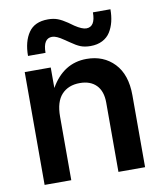

<svg xmlns="http://www.w3.org/2000/svg" viewBox="-81 -774 701 838"><g transform="rotate(-10 270.0 -354.5)"><path d="M48.8 0V-500H164.1V-409.2Q221.7 -509.8 324.2 -509.8Q399.4 -509.8 446.8 -460.2Q494.1 -410.6 494.1 -318.8V0H376V-307.1Q376 -357.4 349.9 -384.3Q323.7 -411.1 276.9 -411.1Q226.1 -411.1 196.5 -379.4Q167 -347.7 167 -282.2V0ZM75.2 -566.9Q75.2 -630.4 102.1 -669.7Q128.9 -709 188 -709Q212.9 -709 231.4 -701.9Q250 -694.8 272.9 -679.2L296.9 -662.1Q328.6 -641.1 347.2 -641.1Q387.2 -641.1 387.2 -705.1H464.8Q464.8 -675.3 458.7 -650.4Q452.6 -625.5 439.9 -605.2Q427.2 -585 404.8 -573.5Q382.3 -562 352.1 -562Q326.7 -562 308.1 -569.3Q289.6 -576.7 267.1 -592.8L243.2 -608.9Q211.9 -630.9 192.9 -630.9Q152.8 -630.9 152.8 -566.9Z"/></g></svg>

Font: TASA Orbiter Display SemiBold
Style: Regular
Weight: 600
Designer: Weizhong Zhang
Version: Version 1.000;Glyphs 3.1.2 (3151)